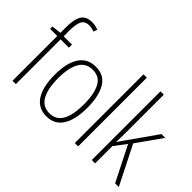

<svg xmlns="http://www.w3.org/2000/svg" viewBox="-116 -1128 1502 1502"><g transform="rotate(45 634.5 -377.5)"><path d="M218 -495H126V0H89V-495H10V-521L89 -530V-598Q89 -682 115.5 -723.5Q142 -765 206 -765Q227 -765 244 -761Q261 -757 276 -752L265 -720Q251 -725 236 -728Q221 -731 207 -731Q162 -731 144.5 -699.5Q127 -668 126 -594V-529H218Z M653 -265Q653 -133 608 -61.5Q563 10 472 10Q382 10 335.5 -62Q289 -134 289 -266Q289 -398 335.5 -468.5Q382 -539 473 -539Q567 -539 610 -465Q653 -391 653 -265ZM327 -266Q327 -151 362.5 -87.5Q398 -24 472 -24Q546 -24 580.5 -85.5Q615 -147 615 -266Q615 -375 582.5 -440Q550 -505 473 -505Q398 -505 362.5 -443Q327 -381 327 -266Z M815 0H778V-760H815Z M1003 -370Q1003 -334 1002.5 -302Q1002 -270 1001 -235H1002Q1014 -252 1022.5 -265Q1031 -278 1042 -293L1208 -529H1250L1103 -321L1265 0H1224L1078 -290L1003 -191V0H966V-760H1003Z"/></g></svg>

Font: Noto Sans Khmer Condensed ExtraLight
Style: Regular
Weight: 200
Width: 3
Designer: Danh Hong and the Monotype Design Team
Foundry: Monotype Imaging Inc.
Version: Version 2.004; ttfautohint (v1.8.4.7-5d5b)